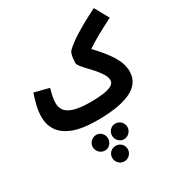

<svg xmlns="http://www.w3.org/2000/svg" viewBox="-251 -899 1363 1460"><g transform="rotate(-30 430.5 -169.0)"><path d="M393 21Q258 21 179.5 -10Q101 -41 67 -93.5Q33 -146 33 -211Q33 -262 46.5 -315Q60 -368 73 -406L201 -373Q193 -344 186 -312Q179 -280 179 -250Q179 -214 198.5 -186Q218 -158 270 -141.5Q322 -125 419 -125Q475 -125 522.5 -131Q570 -137 599 -152Q628 -167 628 -194Q628 -220 609.5 -250.5Q591 -281 563 -313Q539 -339 516 -363.5Q493 -388 477.5 -407.5Q462 -427 462 -439Q462 -454 464 -474.5Q466 -495 471 -513Q476 -531 483 -538Q555 -613 792 -732L861 -608Q777 -566 718.5 -533Q660 -500 620 -472Q702 -387 745 -317Q788 -247 788 -181Q788 -78 687.5 -28.5Q587 21 393 21ZM493 247Q466 247 446.5 226Q427 205 427 178Q427 150 446.5 130Q466 110 493 110Q522 110 542 130Q562 150 562 178Q562 205 542 226Q522 247 493 247ZM325 249Q297 249 277 228.5Q257 208 257 180Q257 152 277 132Q297 112 325 112Q353 112 372 132Q391 152 391 180Q391 208 372 228.5Q353 249 325 249ZM412 394Q383 394 363.5 373.5Q344 353 344 325Q344 297 363.5 277.5Q383 258 412 258Q441 258 460.5 277.5Q480 297 480 325Q480 353 460.5 373.5Q441 394 412 394Z"/></g></svg>

Font: Noto Sans Arabic Cond ExtBd
Style: Regular
Weight: 800
Width: 3
Designer: Monotype Design Team, Nadine Chahine, Nizar Qandah and Khaled Hosny
Foundry: Monotype Imaging Inc.
Version: Version 2.012; ttfautohint (v1.8.4.7-5d5b)